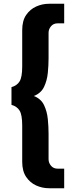

<svg xmlns="http://www.w3.org/2000/svg" viewBox="-20 -800 411 1020"><path d="M238 -626V-490Q238 -453 234 -412.5Q230 -372 214 -338.5Q198 -305 160 -290Q198 -275 214 -241.5Q230 -208 234 -167.5Q238 -127 238 -90V46Q238 65 251 80.5Q264 96 286 96H321V200H240Q205 200 172.5 185.5Q140 171 119 140Q98 109 98 60V-133Q98 -190 84 -212.5Q70 -235 41 -243V-337Q70 -345 84 -367.5Q98 -390 98 -447V-640Q98 -690 119 -720.5Q140 -751 172.5 -765.5Q205 -780 240 -780H321V-676H286Q264 -676 251 -660.5Q238 -645 238 -626Z"/></svg>

Font: Von Semi
Style: Regular
Weight: 600
Version: Version 4.000; ttfautohint (v1.8.4.7-5d5b)